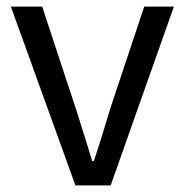

<svg xmlns="http://www.w3.org/2000/svg" viewBox="-20 -563 561 583"><path d="M209 0 13 -543H108L210 -234Q223 -194 235.5 -153.5Q248 -113 260 -74H265Q278 -113 290.5 -153.5Q303 -194 315 -234L418 -543H508L316 0Z"/></svg>

Font: Noto Sans KR Thin
Style: Regular
Weight: 400
Version: Version 2.004-H2;hotconv 1.0.118;makeotfexe 2.5.65603